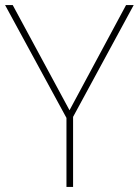

<svg xmlns="http://www.w3.org/2000/svg" viewBox="-20 -734 545 754"><path d="M253 -301 30 -714H0L241 -271V0H267V-275L505 -714H475Z"/></svg>

Font: Noto Sans Gurmukhi UI Thin
Style: Regular
Weight: 100
Designer: Jelle Bosma - Monotype Design Team
Foundry: Monotype Imaging Inc.
Version: Version 2.004